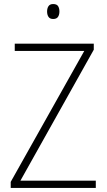

<svg xmlns="http://www.w3.org/2000/svg" viewBox="-20 -930 527 950"><path d="M454 0H33V-30L397 -678H53V-714H444V-684L81 -36H454ZM243 -910Q261 -910 267.5 -899.5Q274 -889 274 -873Q274 -857 267 -846.5Q260 -836 243 -836Q227 -836 220 -846.5Q213 -857 213 -873Q213 -889 220 -899.5Q227 -910 243 -910Z"/></svg>

Font: Noto Sans Gurmukhi SemiCondensed ExtraLight
Style: Regular
Weight: 200
Width: 4
Designer: Jelle Bosma - Monotype Design Team
Foundry: Monotype Imaging Inc.
Version: Version 2.004; ttfautohint (v1.8.4.7-5d5b)